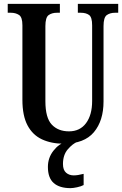

<svg xmlns="http://www.w3.org/2000/svg" viewBox="-20 -734 632 994"><path d="M310 10Q246 10 197.5 -12.5Q149 -35 122.5 -85Q96 -135 96 -217V-603Q96 -645 78.5 -656.5Q61 -668 36 -668H20V-714H290V-668H275Q249 -668 232 -656Q215 -644 215 -599V-210Q215 -124 248 -89Q281 -54 337 -54Q394 -54 425.5 -96.5Q457 -139 457 -211V-603Q457 -645 441 -656.5Q425 -668 398 -668H383V-714H592V-668H576Q550 -668 533 -656Q516 -644 516 -599V-209Q516 -109 466 -49.5Q416 10 310 10ZM345 240Q288 240 258 213.5Q228 187 228 130Q228 83 256.5 46.5Q285 10 322 0H381Q356 10 331 39Q306 68 306 115Q306 146 322 160Q338 174 362 174Q382 174 413 166V224Q400 231 379 235.5Q358 240 345 240Z"/></svg>

Font: Noto Serif Ethiopic ExtraCondensed SemiBold
Style: Regular
Weight: 600
Width: 2
Designer: Monotype Design Team
Foundry: Monotype Imaging Inc.
Version: Version 2.102; ttfautohint (v1.8.4.7-5d5b)